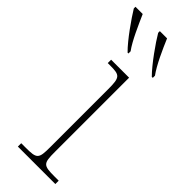

<svg xmlns="http://www.w3.org/2000/svg" viewBox="-294 -787 808 808"><g transform="rotate(45 110.0 -383.0)"><path d="M219 -606H225V-619C199 -654 169 -721 150 -766H107V-756C128 -720 182 -643 219 -606ZM75 -606H80V-619C54 -654 25 -721 5 -766H-38V-756C-16 -720 37 -643 75 -606ZM28 0H251V-20H228C159 -20 154 -25 154 -95V-536H47V-516H61C119 -516 126 -510 126 -440V-95C126 -25 121 -20 53 -20H28Z"/></g></svg>

Font: Noto Serif SemiCondensed Thin
Style: Regular
Weight: 100
Width: 4
Designer: Monotype Design Team
Foundry: Monotype Imaging Inc.
Version: Version 2.015